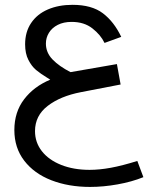

<svg xmlns="http://www.w3.org/2000/svg" viewBox="-20 -574 640 776"><path d="M38 -48.5Q38 -121 77.5 -172.8Q117 -224.5 183 -252L172 -259Q144 -276 126 -291Q108 -306 94.8 -331.8Q81.5 -357.5 81.5 -395Q81.5 -445 105.8 -481Q130 -517 173.5 -535.8Q217 -554.5 273 -554.5Q351 -554.5 396 -520.2Q441 -486 470 -425L402.5 -400.5Q387 -433 353.5 -459.2Q320 -485.5 269.5 -485.5Q237 -485.5 213.5 -473.5Q190 -461.5 177.8 -441.5Q165.5 -421.5 165.5 -398Q165.5 -361.5 192.2 -333.8Q219 -306 265 -282.5L452.5 -315L467.5 -232.5L307 -201.5Q224 -185.5 172.8 -146Q121.5 -106.5 121.5 -44Q121.5 1.5 149.2 37Q177 72.5 227.2 92.5Q277.5 112.5 342 112.5Q382 112.5 428.2 104Q474.5 95.5 535 76.5L559.5 142Q512.5 161 455.2 171.2Q398 181.5 344 181.5Q257 181.5 187.5 154.5Q118 127.5 78 75.5Q38 23.5 38 -48.5Z"/></svg>

Font: JuliaMono
Style: Regular
Weight: 400
Monospace: yes
Designer: cormullion
Foundry: corm
Version: Version 0.055; ttfautohint (v1.8.4)